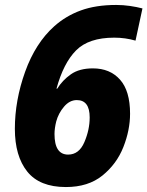

<svg xmlns="http://www.w3.org/2000/svg" viewBox="-20 -745 595 775"><path d="M246 10Q336 10 393.5 -36.5Q451 -83 478 -151.5Q505 -220 505 -286Q505 -378 464.5 -423.5Q424 -469 355 -469Q300 -469 266 -445Q232 -421 211 -387H208Q236 -490 287 -541.5Q338 -593 441 -593Q486 -593 527 -581L555 -711Q532 -717 504.5 -721Q477 -725 449 -725Q367 -725 306.5 -703Q246 -681 199 -639Q123 -571 81.5 -455.5Q40 -340 40 -225Q40 -115 90 -52.5Q140 10 246 10ZM255 -121Q200 -121 200 -204Q200 -227 207 -255Q216 -288 238.5 -314.5Q261 -341 290 -341Q342 -341 342 -271Q342 -221 320.5 -171Q299 -121 255 -121Z"/></svg>

Font: Noto Sans Display Extra
Style: Italic
Weight: 800
Italic angle: -12°
Designer: Monotype Design Team
Foundry: Monotype Imaging Inc.
Version: Version 1.900